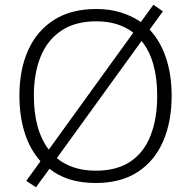

<svg xmlns="http://www.w3.org/2000/svg" viewBox="-20 -763 808 811"><path d="M705 -358Q705 -249 669 -166Q633 -83 561.5 -36.5Q490 10 384 10Q264 10 189 -50L132 28L91 1L151 -82Q107 -131 84.5 -201.5Q62 -272 62 -359Q62 -468 98.5 -550Q135 -632 207.5 -678.5Q280 -725 387 -725Q443 -725 490 -710.5Q537 -696 575 -670L628 -743L668 -715L612 -638Q657 -590 681 -519Q705 -448 705 -358ZM123 -359Q123 -288 138.5 -230.5Q154 -173 186 -131L543 -625Q481 -673 387 -673Q298 -673 239 -633.5Q180 -594 151.5 -523.5Q123 -453 123 -359ZM644 -358Q644 -509 578 -590L220 -95Q250 -70 291.5 -56Q333 -42 384 -42Q474 -42 531.5 -81Q589 -120 616.5 -191.5Q644 -263 644 -358Z"/></svg>

Font: Noto Sans Lao Light
Style: Regular
Weight: 300
Designer: Monotype Design Team
Foundry: Monotype Imaging Inc.
Version: Version 2.003; ttfautohint (v1.8.4.7-5d5b)